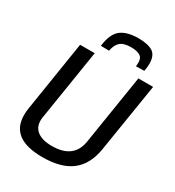

<svg xmlns="http://www.w3.org/2000/svg" viewBox="-215 -1038 1070 1173"><g transform="rotate(30 319.5 -451.5)"><path d="M267 10Q42 10 42 -157Q42 -169 42.5 -179.5Q43 -190 46 -207L124 -700H227L148 -203Q138 -143 173.5 -110.5Q209 -78 283 -78Q436 -78 457 -209L535 -700H639L561 -214Q542 -100 470 -45Q398 10 267 10ZM414 -913Q481 -913 515 -891.5Q549 -870 549 -810Q549 -784 543 -758L485 -757Q486 -765 486.5 -771.5Q487 -778 487 -784Q487 -818 464 -830.5Q441 -843 404 -843Q351 -843 327 -822Q303 -801 295 -757L237 -758Q248 -847 291 -880Q334 -913 414 -913Z"/></g></svg>

Font: Georama Medium
Style: Italic
Weight: 500
Italic angle: -9°
Designer: Jean-Baptiste Levee
Foundry: Production Type
Version: Version 1.000